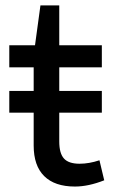

<svg xmlns="http://www.w3.org/2000/svg" viewBox="-20 -681 427 707"><path d="M255.9 5.9Q181.6 5.9 142.8 -32.5Q104 -70.8 104 -145V-266.1H14.2V-346.2H104V-433.1H14.2V-514.2H108.9L128.9 -661.1H198.2V-514.2H355V-433.1H198.2V-346.2H355V-266.1H198.2V-160.2Q198.2 -116.2 215.6 -97.2Q232.9 -78.1 272.9 -78.1Q308.1 -78.1 346.2 -90.8L363.8 -17.1Q305.7 5.9 255.9 5.9Z"/></svg>

Font: Sarala
Style: Regular
Weight: 400
Designer: Andres Torresi
Foundry: Huerta Tipografica
Version: Version 1.004;PS 001.003;hotconv 1.0.70;makeotf.lib2.5.58329